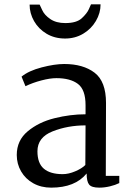

<svg xmlns="http://www.w3.org/2000/svg" viewBox="-20 -850 599 882"><path d="M57 0ZM467 -377 466 -42H528V-9Q510 0 485 6Q460 12 436 12Q401 12 389.5 -2Q378 -16 378 -53Q325 12 215 12Q169 12 133 -8Q97 -28 77 -62.5Q57 -97 57 -138Q57 -205 107.5 -247Q158 -289 230.5 -307Q303 -325 373 -325V-367Q373 -438 338 -464.5Q303 -491 239 -491Q210 -491 170 -480.5Q130 -470 97 -454L79 -498Q112 -525 171.5 -540.5Q231 -556 275 -556Q362 -556 414.5 -516Q467 -476 467 -377ZM152 -155Q152 -100 181.5 -75Q211 -50 268 -50Q295 -50 325.5 -63Q356 -76 372 -92L373 -274Q291 -274 221.5 -246.5Q152 -219 152 -155ZM279 -673Q231 -673 194 -695Q157 -717 136.5 -753Q116 -789 116 -829H162Q164 -826 174 -803.5Q184 -781 211 -762.5Q238 -744 280 -744Q332 -744 356 -766.5Q380 -789 388 -807.5Q396 -826 398 -830H442Q442 -790 420.5 -753.5Q399 -717 362 -695Q325 -673 279 -673Z"/></svg>

Font: Martel DemiBold
Style: Regular
Weight: 600
Designer: Dan Reynolds
Foundry: Dan Reynolds
Version: Version 1.001; ttfautohint (v1.1) -l 5 -r 5 -G 72 -x 0 -D la